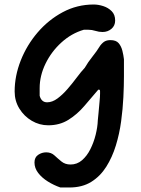

<svg xmlns="http://www.w3.org/2000/svg" viewBox="-20 -550 624 852"><path d="M248 282Q219 272 192.5 255.5Q166 239 149.5 217.5Q133 196 133 171Q133 148 149.5 137Q166 126 185 126Q207 126 221.5 139.5Q236 153 252.5 166.5Q269 180 293 180Q322 180 344 161Q366 142 381 112Q396 82 404.5 48Q413 14 414 -16Q415 -23 417 -46.5Q419 -70 421.5 -96Q424 -122 424 -134V-144Q424 -152 420 -152H416Q386 -117 354.5 -80Q323 -43 284 -18.5Q245 6 194 6Q155 6 121 -14Q87 -34 66 -68Q45 -102 45 -144Q45 -213 72 -281.5Q99 -350 147 -406Q195 -462 258.5 -496Q322 -530 396 -530Q416 -530 438 -523Q460 -516 475.5 -500.5Q491 -485 491 -459Q491 -436 474.5 -422Q458 -408 435 -408Q419 -408 403.5 -413Q388 -418 372 -418H352Q297 -402 252.5 -361.5Q208 -321 182 -267.5Q156 -214 156 -159V-125Q164 -96 189 -96Q212 -96 235 -113Q258 -130 280 -155.5Q302 -181 321 -206.5Q340 -232 356 -249Q371 -275 390 -298.5Q409 -322 425 -348Q436 -362 446 -367Q456 -372 470 -372Q495 -372 506.5 -358.5Q518 -345 523 -325Q528 -305 530 -287V-212Q530 -171 527.5 -119Q525 -67 517.5 -11.5Q510 44 494 96Q478 148 451.5 190Q425 232 385 257Q345 282 288 282Z"/></svg>

Font: Fuzzy Bubbles
Style: Bold
Weight: 700
Designer: Robert E. Leuschke
Foundry: Robert E. Leuschke
Version: Version 1.010; ttfautohint (v1.8.3)